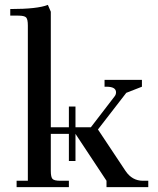

<svg xmlns="http://www.w3.org/2000/svg" viewBox="-20 -766 646 786"><path d="M22 -702V-729Q134 -729 176 -746L188 -718V-245H262V-330H289V-245H352L448 -370Q455 -378 455 -388Q455 -411 416 -411H408V-439H561V-411L497 -386L381 -236L494 -66Q521 -26 565 -26H587V0H416V-26L289 -218V-107H262V-218H188V-66Q188 -41 195 -33.5Q202 -26 227 -26H262V0H48V-26H94V-662Q94 -687 87 -694.5Q80 -702 55 -702Z"/></svg>

Font: Dihjauti
Style: Bold
Weight: 700
Designer: T. Christopher White
Version: Version 3.0.0